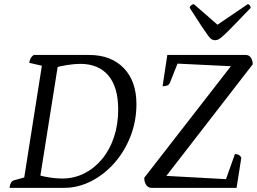

<svg xmlns="http://www.w3.org/2000/svg" viewBox="-20 -906 1239 926"><path d="M26 0Q29 -30 46 -36L111 -54L95 -38L184 -602L195 -586L121 -603Q125 -630 143 -641H409Q516 -641 577 -577.5Q638 -514 638 -404Q638 -321 609 -247.5Q580 -174 530.5 -118.5Q481 -63 418.5 -31.5Q356 0 289 0ZM280 -45Q337 -45 386 -69.5Q435 -94 472 -138.5Q509 -183 529.5 -244Q550 -305 550 -378Q550 -486 502.5 -542Q455 -598 367 -598Q340 -598 304.5 -592.5Q269 -587 244 -579L260 -595L173 -48L166 -62Q177 -58 196.5 -54Q216 -50 238.5 -47.5Q261 -45 280 -45ZM711 0Q694 0 684.5 -15Q675 -30 676 -49L1114 -613L1128 -585L819 -600L840 -609L800 -508Q796 -498 787.5 -494Q779 -490 764 -490L787 -641H1164Q1182 -641 1190.5 -627Q1199 -613 1199 -596L764 -34L759 -59L1088 -41L1065 -28L1113 -163Q1125 -163 1132 -158.5Q1139 -154 1144 -146L1121 0ZM1017 -712Q1009 -712 1001.5 -716Q994 -720 983 -735Q972 -750 951 -781.5Q930 -813 895 -868Q895 -875 902 -880.5Q909 -886 915 -886L1039 -778H1016L1175 -886Q1180 -886 1184.5 -880.5Q1189 -875 1189 -868Q1136 -813 1105.5 -781.5Q1075 -750 1058.5 -735Q1042 -720 1033.5 -716Q1025 -712 1017 -712Z"/></svg>

Font: Petrona
Style: Italic
Weight: 400
Italic angle: -9°
Designer: Ringo R. Seeber
Foundry: Ringo R. Seeber
Version: Version 2.001; ttfautohint (v1.8.3)